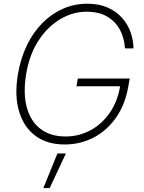

<svg xmlns="http://www.w3.org/2000/svg" viewBox="-20 -757 765 1019"><path d="M323.2 9.8Q229.5 9.8 167.5 -36.6Q105.5 -83 80.8 -167Q56.2 -251 75.2 -363.3Q89.4 -447.8 122.8 -516.6Q156.2 -585.4 205.1 -634.8Q253.9 -684.1 314.5 -710.7Q375 -737.3 443.4 -737.3Q505.4 -737.3 551.3 -717Q597.2 -696.8 627.7 -662.4Q658.2 -627.9 673.1 -585.7Q688 -543.5 688.5 -500H643.1Q640.6 -550.3 618.7 -594.7Q596.7 -639.2 552.2 -667Q507.8 -694.8 438.5 -694.8Q367.7 -694.8 301.3 -656.2Q234.9 -617.7 185.8 -543.9Q136.7 -470.2 118.7 -363.3Q102.1 -261.7 122.1 -187.5Q142.1 -113.3 194.8 -73Q247.6 -32.7 328.1 -32.7Q399.4 -32.7 460.7 -65.9Q522 -99.1 564 -160.6Q606 -222.2 618.7 -307.1L633.3 -299.3H385.7L393.1 -340.3H668.5L661.1 -299.3Q645 -203.6 596.7 -134Q548.3 -64.5 477.5 -27.3Q406.7 9.8 323.2 9.8ZM210 241.2 284.7 57.6H329.6L243.7 241.2Z"/></svg>

Font: Inter Tight ExtraLight
Style: Italic
Weight: 250
Italic angle: -9.39999°
Designer: Rasmus Andersson
Foundry: rsms
Version: Version 3.004